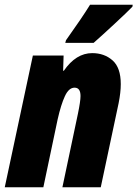

<svg xmlns="http://www.w3.org/2000/svg" viewBox="-33 -786 577 806"><path d="M105 -553H234L232 -489H235Q286 -563 354 -563Q405 -563 439.5 -532.5Q474 -502 474 -433Q474 -398 465 -353L390 0H229L294 -308Q305 -361 305 -383Q305 -418 280 -418Q256 -418 239.5 -382.5Q223 -347 209 -285L149 0H-13ZM244 -617Q311 -711 345 -766H524L523 -758Q503 -737 448 -686Q393 -635 360 -606H241Z"/></svg>

Font: Noto Sans UI CondBlack
Style: Italic
Weight: 900
Width: 3
Italic angle: -12°
Designer: Monotype Design Team
Foundry: Monotype Imaging Inc.
Version: Version 1.001